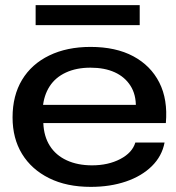

<svg xmlns="http://www.w3.org/2000/svg" viewBox="-20 -720 688 749"><path d="M334 9Q240 9 171.5 -25Q103 -59 66 -119.5Q29 -180 29 -262Q29 -347 66 -408.5Q103 -470 172 -503.5Q241 -537 333 -537Q432 -537 500 -500.5Q568 -464 601.5 -398Q635 -332 627 -240H149Q151 -188 174.5 -151Q198 -114 240.5 -94.5Q283 -75 339 -75Q402 -75 449 -99.5Q496 -124 508 -164H622Q612 -111 572.5 -72Q533 -33 471.5 -12Q410 9 334 9ZM147 -301 141 -311H518L510 -302Q511 -351 489 -385.5Q467 -420 427.5 -438Q388 -456 333 -456Q278 -456 237 -437Q196 -418 173.5 -383Q151 -348 147 -301ZM119 -622V-700H525V-622Z"/></svg>

Font: Mona Sans Expanded Medium
Style: Regular
Weight: 500
Width: 7
Designer: Deni Anggara
Foundry: GitHub
Version: Version 2.000